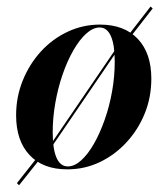

<svg xmlns="http://www.w3.org/2000/svg" viewBox="-20 -503 509 584"><path d="M125.8 -39.5 121 -44.4 350.8 -381.5 355.6 -376.6ZM37.9 60.5 31.5 54 113.7 -50 120.2 -42.7ZM362.9 -372.6 357.3 -379 437.9 -483.1 444.4 -477.4ZM184.7 12.1Q110.5 12.1 69.8 -31.5Q29 -75 29 -152.4Q29 -208.1 49.2 -258.1Q69.4 -308.1 104.4 -346.4Q139.5 -384.7 185.9 -406.5Q232.3 -428.2 283.9 -428.2Q358.1 -428.2 399.2 -384.7Q440.3 -341.1 440.3 -263.7Q440.3 -207.3 420.2 -157.7Q400 -108.1 364.5 -69.8Q329 -31.5 283.1 -9.7Q237.1 12.1 184.7 12.1ZM186.3 3.2Q206.5 3.2 227 -15.3Q247.6 -33.9 265.7 -65.7Q283.9 -97.6 298.4 -138.7Q312.9 -179.8 321 -225.4Q329 -271 329 -315.3Q329 -366.9 317.3 -393.1Q305.6 -419.4 283.1 -419.4Q262.9 -419.4 242.3 -400.8Q221.8 -382.3 203.2 -350Q184.7 -317.7 170.6 -277Q156.5 -236.3 148.4 -190.7Q140.3 -145.2 140.3 -100.8Q140.3 -49.2 152 -23Q163.7 3.2 186.3 3.2Z"/></svg>

Font: Playfair 144pt
Style: Bold Italic
Weight: 700
Italic angle: -15.6°
Designer: Claus Eggers Sørensen
Foundry: Claus Eggers Sørensen
Version: Version 2.203